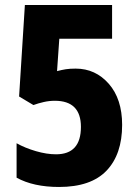

<svg xmlns="http://www.w3.org/2000/svg" viewBox="-20 -734 549 764"><path d="M281 -461Q258 -461 242 -458.5Q226 -456 207 -451L216 -580H426V-714H79L56 -350L113 -316Q132 -323 154 -328Q176 -333 198 -333Q302 -333 302 -229Q302 -120 203 -120Q166 -120 123 -132.5Q80 -145 46 -164V-27Q113 10 215 10Q342 10 404 -55Q466 -120 466 -237Q466 -340 413 -400.5Q360 -461 281 -461Z"/></svg>

Font: Noto Sans Display SemiCondensed Extra
Style: Regular
Weight: 800
Width: 4
Designer: Monotype Design Team
Foundry: Monotype Imaging Inc.
Version: Version 1.900